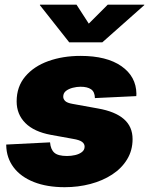

<svg xmlns="http://www.w3.org/2000/svg" viewBox="-20 -780 629 811"><path d="M253.4 10.7Q178.2 10.7 122.8 -11.2Q67.4 -33.2 37.4 -73.2Q7.3 -113.3 6.3 -166.5Q6.3 -167.5 6.3 -168.2Q6.3 -168.9 6.3 -169.4L191.4 -178.7Q193.8 -148.9 209.5 -135Q225.1 -121.1 263.2 -121.1Q280.8 -121.1 297.6 -125Q314.5 -128.9 325.9 -137.7Q337.4 -146.5 337.4 -160.6Q337.4 -172.9 326.4 -180.9Q315.4 -189 288.6 -193.4L194.8 -210.4Q123.5 -223.6 86.9 -260.5Q50.3 -297.4 50.3 -351.6Q50.3 -414.1 86.7 -457Q123 -500 184.3 -522Q245.6 -543.9 320.3 -543.9Q430.7 -543.9 492.9 -500.5Q555.2 -457 556.2 -383.8Q556.2 -381.8 555.9 -379.2Q555.7 -376.5 555.7 -374L380.9 -365.7Q380.4 -392.1 364.7 -402.8Q349.1 -413.6 320.3 -413.6Q304.2 -413.6 287.1 -409.2Q270 -404.8 258.5 -395.8Q247.1 -386.7 247.1 -371.6Q247.1 -361.3 255.4 -353.3Q263.7 -345.2 286.1 -341.3L394 -321.8Q466.3 -309.1 503.2 -277.1Q540 -245.1 540 -192.4Q540 -144.5 516.8 -106.7Q493.7 -68.8 453.6 -42.7Q413.6 -16.6 361.8 -2.9Q310.1 10.7 253.4 10.7ZM303.2 -760.3 355 -680.2 435.1 -760.3H589.4V-758.3L412.1 -601.1H272.5L148.4 -758.3L148.9 -760.3Z"/></svg>

Font: Inter 20pt Black
Style: Italic
Weight: 900
Italic angle: -9.3988°
Version: Version 4.001;git-66647c0bb